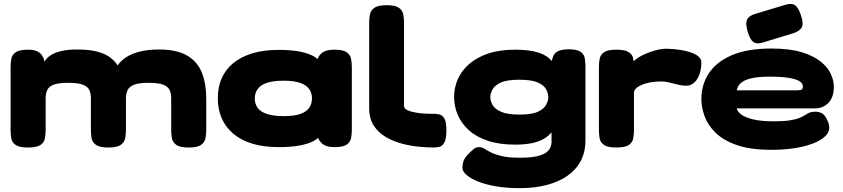

<svg xmlns="http://www.w3.org/2000/svg" viewBox="-20 -757 4375 997"><path d="M125 9Q80 9 61 -4.5Q42 -18 38.5 -39Q35 -60 35 -82V-409Q35 -432 39 -452.5Q43 -473 62 -486Q81 -499 127 -499Q172 -499 192.5 -476.5Q213 -454 213 -415H203Q207 -433 219 -448.5Q231 -464 252.5 -475.5Q274 -487 305.5 -493.5Q337 -500 379 -500Q442 -500 483 -489.5Q524 -479 549.5 -460.5Q575 -442 591 -417Q607 -442 636 -460.5Q665 -479 707.5 -489.5Q750 -500 806 -500Q899 -500 952.5 -468Q1006 -436 1028.5 -379Q1051 -322 1051 -245V-82Q1051 -60 1047 -39Q1043 -18 1024 -4.5Q1005 9 959 9Q914 9 895 -5Q876 -19 872.5 -40Q869 -61 869 -83V-246Q869 -271 861 -289Q853 -307 828 -317Q803 -327 751 -327Q700 -327 675 -316.5Q650 -306 642 -288Q634 -270 634 -245V-82Q634 -60 630 -39Q626 -18 607 -4.5Q588 9 542 9Q497 9 478 -5Q459 -19 455.5 -40Q452 -61 452 -83V-246Q452 -271 444 -289Q436 -307 411 -317Q386 -327 334 -327Q283 -327 258 -317Q233 -307 225 -289Q217 -271 217 -246V-81Q217 -59 213 -38Q209 -17 190 -4Q171 9 125 9Z M1716 7Q1670 7 1649.5 -14.5Q1629 -36 1626 -58H1644Q1635 -39 1608 -24.5Q1581 -10 1536 -1.5Q1491 7 1428 7Q1349 7 1290 -11Q1231 -29 1191 -63Q1151 -97 1131 -143.5Q1111 -190 1111 -247Q1111 -304 1131 -350Q1151 -396 1191 -429Q1231 -462 1290 -480Q1349 -498 1428 -498Q1490 -498 1534.5 -489.5Q1579 -481 1606.5 -466Q1634 -451 1644 -431H1626Q1626 -458 1647.5 -478.5Q1669 -499 1716 -499Q1762 -499 1780.5 -485.5Q1799 -472 1803 -451Q1807 -430 1807 -408V-83Q1807 -61 1803 -40Q1799 -19 1780.5 -6Q1762 7 1716 7ZM1454 -154Q1508 -154 1540 -165.5Q1572 -177 1586 -198Q1600 -219 1600 -246Q1600 -274 1585.5 -294.5Q1571 -315 1539 -326.5Q1507 -338 1452 -338Q1398 -338 1365 -326.5Q1332 -315 1317.5 -294Q1303 -273 1303 -245Q1303 -218 1317.5 -197.5Q1332 -177 1365.5 -165.5Q1399 -154 1454 -154Z M2234 9Q2201 9 2157 5Q2113 1 2067.5 -11Q2022 -23 1983.5 -45.5Q1945 -68 1921 -104.5Q1897 -141 1897 -196V-639Q1897 -662 1901 -682.5Q1905 -703 1924 -716.5Q1943 -730 1988 -730Q2033 -730 2051.5 -716.5Q2070 -703 2074 -682Q2078 -661 2078 -638V-207Q2078 -192 2098.5 -183.5Q2119 -175 2147 -171Q2175 -167 2200 -166.5Q2225 -166 2235 -166Q2248 -166 2262.5 -162.5Q2277 -159 2287.5 -141.5Q2298 -124 2298 -81Q2298 -36 2287.5 -17Q2277 2 2262 5.5Q2247 9 2234 9Z M2679 220Q2610 220 2555 210.5Q2500 201 2461 185Q2422 169 2401.5 150.5Q2381 132 2381 114Q2381 102 2385.5 84Q2390 66 2409 46Q2432 22 2443 14.5Q2454 7 2468 7Q2483 7 2496 15.5Q2509 24 2529.5 34.5Q2550 45 2585.5 53.5Q2621 62 2682 62Q2731 62 2762.5 55.5Q2794 49 2812 37.5Q2830 26 2837 10.5Q2844 -5 2844 -23V-429Q2849 -473 2870 -487Q2891 -501 2933 -501Q2977 -501 2995 -488Q3013 -475 3016.5 -454.5Q3020 -434 3020 -412V-27Q3020 32 2996 78Q2972 124 2927 155.5Q2882 187 2819.5 203.5Q2757 220 2679 220ZM2654 -6Q2573 -6 2513 -26Q2453 -46 2414.5 -81Q2376 -116 2357 -160.5Q2338 -205 2338 -254Q2338 -301 2357 -345Q2376 -389 2415 -423.5Q2454 -458 2513.5 -478.5Q2573 -499 2654 -499Q2731 -499 2777.5 -483.5Q2824 -468 2848 -437Q2872 -406 2880.5 -359.5Q2889 -313 2889 -251Q2889 -170 2869.5 -115.5Q2850 -61 2799.5 -33.5Q2749 -6 2654 -6ZM2678 -162Q2742 -162 2773.5 -177Q2805 -192 2816 -213Q2827 -234 2827 -252Q2827 -272 2816 -293Q2805 -314 2773 -328.5Q2741 -343 2676 -343Q2612 -343 2580 -328Q2548 -313 2537 -292Q2526 -271 2526 -252Q2526 -234 2537 -213Q2548 -192 2581 -177Q2614 -162 2678 -162Z M3180 9Q3135 9 3116 -4.5Q3097 -18 3093.5 -39.5Q3090 -61 3090 -83V-409Q3090 -432 3094 -452.5Q3098 -473 3117 -486Q3136 -499 3181 -499Q3225 -499 3243.5 -487Q3262 -475 3266 -460.5Q3270 -446 3270 -438L3254 -414Q3258 -429 3277 -445Q3296 -461 3324 -474Q3352 -487 3383 -495.5Q3414 -504 3441 -504Q3450 -504 3470.5 -502.5Q3491 -501 3517 -497Q3543 -493 3567 -485Q3591 -477 3606.5 -464Q3622 -451 3622 -432Q3622 -382 3600.5 -347Q3579 -312 3544 -312Q3525 -312 3509 -315.5Q3493 -319 3478 -323Q3463 -327 3447 -330.5Q3431 -334 3411 -334Q3381 -334 3355.5 -329Q3330 -324 3311.5 -316Q3293 -308 3282.5 -297.5Q3272 -287 3272 -276V-81Q3272 -59 3268 -38Q3264 -17 3245 -4Q3226 9 3180 9Z M3985 21Q3877 21 3806.5 -3.5Q3736 -28 3695.5 -68Q3655 -108 3638.5 -154Q3622 -200 3622 -243Q3622 -317 3661 -376.5Q3700 -436 3780.5 -470.5Q3861 -505 3985 -505Q4080 -505 4142.5 -486Q4205 -467 4242 -437Q4279 -407 4294.5 -372.5Q4310 -338 4310 -308Q4310 -252 4282 -223Q4254 -194 4210 -194H3806Q3808 -179 3827.5 -163.5Q3847 -148 3889 -137.5Q3931 -127 3999 -127Q4050 -127 4081.5 -132Q4113 -137 4131 -144.5Q4149 -152 4160.5 -159.5Q4172 -167 4183.5 -172Q4195 -177 4213 -177Q4231 -177 4246 -170Q4261 -163 4273 -139Q4280 -126 4283 -115Q4286 -104 4286 -93Q4286 -62 4248.5 -36Q4211 -10 4143.5 5.5Q4076 21 3985 21ZM3806 -288H4115Q4129 -288 4139 -290Q4149 -292 4149 -309Q4149 -325 4130.5 -336Q4112 -347 4073.5 -353Q4035 -359 3976 -359Q3916 -359 3879.5 -350Q3843 -341 3826 -325Q3809 -309 3806 -288ZM3937 -535Q3908 -527 3891.5 -539Q3875 -551 3863 -591Q3850 -633 3859 -654Q3868 -675 3902 -685L4058 -732Q4090 -742 4108 -730Q4126 -718 4139 -678Q4153 -638 4144.5 -617.5Q4136 -597 4101 -585Z"/></svg>

Font: Fredoka Expanded
Style: Bold
Weight: 700
Width: 7
Designer: Ben Nathan
Foundry: Milena B. Brandão, Ben Nathan
Version: Version 2.001